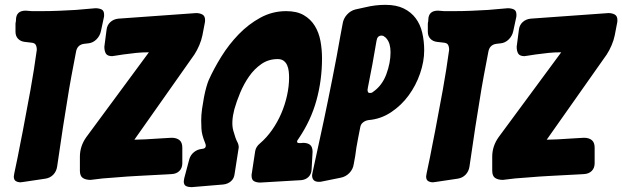

<svg xmlns="http://www.w3.org/2000/svg" viewBox="-20 -758 2570 793"><path d="M73 -6H71L66 -5Q54 -5 45.5 -10Q37 -15 37 -29Q37 -32 39 -42L53 -109Q58 -136 63.5 -163Q69 -190 74 -216Q91 -304 106 -387.5Q121 -471 132 -552Q132 -565 127.5 -573Q123 -581 108 -582L82 -585Q65 -587 54.5 -598Q44 -609 44 -627V-657Q44 -664 45 -667Q46 -669 46 -677Q47 -714 86 -714L99 -713Q106 -712 112 -712Q118 -712 125 -712H151Q188 -712 223.5 -713.5Q259 -715 293 -717L374 -724Q389 -724 399.5 -719Q410 -714 410 -697Q410 -689 409 -686L397 -630Q393 -610 378.5 -595.5Q364 -581 345 -579H344Q340 -578 336 -578Q332 -578 327 -577Q299 -573 294 -544L275 -444Q265 -390 257.5 -341Q250 -292 240 -232L216 -70Q213 -50 200 -36.5Q187 -23 167 -20Z M354 -15Q334 -15 322 -23Q310 -31 310 -53V-111Q310 -154 336 -191L595 -542Q566 -542 542.5 -539.5Q519 -537 489 -533L450 -527H448L444 -526Q424 -526 417.5 -536.5Q411 -547 411 -565L420 -634Q422 -654 435.5 -666.5Q449 -679 469 -681L790 -704Q805 -704 816 -698Q827 -692 827 -675Q827 -667 826 -664L816 -612Q812 -592 803 -571Q794 -550 783 -533L535 -181Q549 -181 580.5 -182.5Q612 -184 654 -187L689 -189Q709 -189 721 -179.5Q733 -170 733 -148V-84Q733 -64 721 -52Q709 -40 689 -39L673 -38Q649 -37 616 -35Q583 -33 541 -31Q503 -29 469 -26Q435 -23 404 -21Z M1267 -58Q1266 -39 1254.5 -27.5Q1243 -16 1225 -14L1055 -4Q1040 -4 1029.5 -9.5Q1019 -15 1019 -33Q1019 -39 1020 -42L1034 -134Q1037 -152 1054 -166Q1081 -189 1103.5 -221Q1126 -253 1141.5 -289Q1157 -325 1165.5 -363.5Q1174 -402 1174 -438Q1174 -450 1172.5 -463.5Q1171 -477 1166 -488.5Q1161 -500 1151.5 -507Q1142 -514 1127 -514Q1089 -514 1059.5 -493.5Q1030 -473 1008.5 -442Q987 -411 972 -375Q957 -339 948 -307Q934 -253 943.5 -218.5Q953 -184 961 -170Q966 -160 966 -149L949 -40Q947 -21 934 -9.5Q921 2 902 4L771 15Q758 15 748.5 10.5Q739 6 739 -9Q739 -12 741 -22L762 -101Q767 -118 781 -129.5Q795 -141 814 -143Q830 -144 830 -156Q830 -161 827 -168Q813 -202 812 -226.5Q811 -251 811 -260Q811 -283 814.5 -308Q818 -333 822.5 -356.5Q827 -380 832.5 -399Q838 -418 842 -427Q863 -474 894 -524Q925 -574 965.5 -616Q1006 -658 1055.5 -685Q1105 -712 1162 -712Q1206 -712 1234.5 -695.5Q1263 -679 1280 -651.5Q1297 -624 1303.5 -589Q1310 -554 1310 -517Q1310 -427 1287 -343.5Q1264 -260 1213 -185Q1207 -178 1207 -173Q1207 -167 1217 -167H1223L1231 -168Q1251 -168 1261 -159.5Q1271 -151 1271 -131Z M1308 -8Q1305 -7 1297 -7Q1269 -7 1269 -34Q1269 -35 1269.5 -38Q1270 -41 1271 -46L1318 -263Q1326 -301 1335 -345Q1344 -389 1353 -434.5Q1362 -480 1370.5 -525Q1379 -570 1386 -611L1395 -659Q1398 -681 1413 -697.5Q1428 -714 1448 -719L1489 -728Q1530 -738 1572 -738Q1617 -738 1647.5 -723Q1678 -708 1697 -682.5Q1716 -657 1724 -622.5Q1732 -588 1732 -550Q1732 -504 1715 -454.5Q1698 -405 1667.5 -363.5Q1637 -322 1594.5 -294Q1552 -266 1502 -262Q1489 -260 1479.5 -252.5Q1470 -245 1468 -233L1459 -187Q1455 -167 1452 -148.5Q1449 -130 1447 -113L1441 -80Q1438 -59 1423 -43.5Q1408 -28 1387 -24ZM1499 -394V-392L1498 -389Q1498 -383 1499.5 -378.5Q1501 -374 1509 -374Q1516 -374 1520 -378Q1558 -404 1575.5 -451Q1593 -498 1593 -542Q1593 -579 1577 -598Q1574 -603 1567 -607Q1563 -611 1556 -611Q1538 -611 1535 -589L1518 -492Z M1776 -6H1774L1769 -5Q1757 -5 1748.5 -10Q1740 -15 1740 -29Q1740 -32 1742 -42L1756 -109Q1761 -136 1766.5 -163Q1772 -190 1777 -216Q1794 -304 1809 -387.5Q1824 -471 1835 -552Q1835 -565 1830.5 -573Q1826 -581 1811 -582L1785 -585Q1768 -587 1757.5 -598Q1747 -609 1747 -627V-657Q1747 -664 1748 -667Q1749 -669 1749 -677Q1750 -714 1789 -714L1802 -713Q1809 -712 1815 -712Q1821 -712 1828 -712H1854Q1891 -712 1926.5 -713.5Q1962 -715 1996 -717L2077 -724Q2092 -724 2102.5 -719Q2113 -714 2113 -697Q2113 -689 2112 -686L2100 -630Q2096 -610 2081.5 -595.5Q2067 -581 2048 -579H2047Q2043 -578 2039 -578Q2035 -578 2030 -577Q2002 -573 1997 -544L1978 -444Q1968 -390 1960.5 -341Q1953 -292 1943 -232L1919 -70Q1916 -50 1903 -36.5Q1890 -23 1870 -20Z M2057 -15Q2037 -15 2025 -23Q2013 -31 2013 -53V-111Q2013 -154 2039 -191L2298 -542Q2269 -542 2245.5 -539.5Q2222 -537 2192 -533L2153 -527H2151L2147 -526Q2127 -526 2120.5 -536.5Q2114 -547 2114 -565L2123 -634Q2125 -654 2138.5 -666.5Q2152 -679 2172 -681L2493 -704Q2508 -704 2519 -698Q2530 -692 2530 -675Q2530 -667 2529 -664L2519 -612Q2515 -592 2506 -571Q2497 -550 2486 -533L2238 -181Q2252 -181 2283.5 -182.5Q2315 -184 2357 -187L2392 -189Q2412 -189 2424 -179.5Q2436 -170 2436 -148V-84Q2436 -64 2424 -52Q2412 -40 2392 -39L2376 -38Q2352 -37 2319 -35Q2286 -33 2244 -31Q2206 -29 2172 -26Q2138 -23 2107 -21Z"/></svg>

Font: Bangerz 2
Style: Regular
Weight: 400
Designer: vernon adams
Foundry: Vernon Adams
Version: Version 2.10;December 28, 2023;FontCreator 13.0.0.2683 64-bi